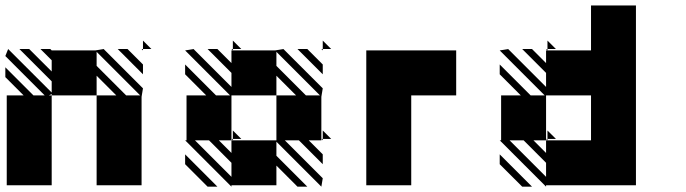

<svg xmlns="http://www.w3.org/2000/svg" viewBox="-25 -687 2545 712"><path d="M505.2 -500 500 -505.2H505.2ZM505.2 -411.5 411.5 -505.2H447.9L505.2 -447.9ZM505.2 -505.2H536.5L505.2 -536.5ZM333.3 0V-333.3H406.2L333.3 -406.2V-333.3H166.7V0H0V-333.3H62.5L-5.2 -401V-437.5L99 -333.3H140.6L-5.2 -479.2L5.2 -505.2L166.7 -343.8V-385.4L46.9 -505.2H83.3L166.7 -421.9V-463.5L125 -505.2H161.5L166.7 -500H328.1L359.4 -505.2L505.2 -359.4L500 -328.1V0ZM442.7 -333.3H494.8L333.3 -494.8V-442.7ZM156.2 -333.3H166.7V-338.5Z M833.3 5.2 661.5 -166.7H666.7V-333.3H739.6L661.5 -411.5V-447.9L776 -333.3H828.1L661.5 -500L692.7 -505.2L833.3 -364.6V-416.7L744.8 -505.2H781.2L833.3 -453.1V-500H838.5L833.3 -505.2H838.5V-500H994.8L1026 -505.2L1171.9 -359.4L1166.7 -328.1V-171.9H1171.9V-166.7L1166.7 -171.9V-166.7H1119.8L1171.9 -114.6V-78.1L1083.3 -166.7H1031.2L1171.9 -26L1166.7 5.2L1000 -161.5V-109.4L1114.6 5.2H1078.1L1000 -72.9V0H833.3ZM744.8 5.2 661.5 -78.1V-114.6L781.2 5.2ZM1171.9 -500 1166.7 -505.2H1171.9ZM1171.9 -411.5 1078.1 -505.2H1114.6L1171.9 -447.9ZM1171.9 -171.9H1203.1L1171.9 -203.1ZM838.5 -171.9V-166.7L833.3 -171.9ZM838.5 -171.9H869.8L838.5 -203.1ZM1171.9 -505.2H1203.1L1171.9 -536.5ZM838.5 -505.2H869.8L838.5 -536.5ZM833.3 -31.2V-83.3L750 -166.7H697.9ZM833.3 -119.8V-166.7H994.8H1000V-333.3H1072.9L1000 -406.2V-333.3H833.3V-328.1V-166.7H786.5ZM1109.4 -333.3H1161.5L1000 -494.8V-442.7Z M1333.3 0V-500H1666.7V-333.3H1500V0Z M2000 5.2 1828.1 -166.7H1833.3V-333.3H1906.2L1828.1 -411.5V-447.9L1942.7 -333.3H1994.8L1828.1 -500L1859.4 -505.2L2000 -364.6V-416.7L1911.5 -505.2H1947.9L2000 -453.1V-500H2005.2L2000 -505.2H2005.2V-500H2166.7V-666.7H2333.3V0H2000ZM1911.5 5.2 1828.1 -78.1V-114.6L1947.9 5.2ZM2005.2 -171.9V-166.7L2000 -171.9ZM2005.2 -171.9H2036.5L2005.2 -203.1ZM2005.2 -505.2H2036.5L2005.2 -536.5ZM2000 -31.2V-83.3L1916.7 -166.7H1864.6ZM2000 -119.8V-166.7H2166.7V-333.3H2000V-328.1V-166.7H1953.1Z"/></svg>

Font: 0xA000-Monochrome
Style: Monochrome
Weight: 400
Version: Version 0.1